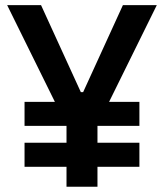

<svg xmlns="http://www.w3.org/2000/svg" viewBox="-20 -713 626 733"><path d="M73.7 -232.4V-324.2H189.5L7.3 -693.4H136.7L288.6 -361.3H297.4L449.2 -693.4H578.6L396.5 -324.2H512.2V-232.4H352.1V-168H512.2V-76.2H352.1V0H233.9V-76.2H73.7V-168H233.9V-232.4Z"/></svg>

Font: CaskaydiaCove NFP SemiBold
Style: Regular
Weight: 600
Designer: Aaron Bell
Foundry: Saja Typeworks
Version: Version 2111.001; VTT 6.35;Nerd Fonts 3.1.1